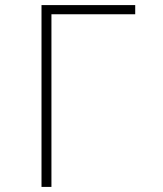

<svg xmlns="http://www.w3.org/2000/svg" viewBox="-20 -734 640 754"><path d="M143 0H182V-678H511V-714H143Z"/></svg>

Font: Noto Sans Mono ExtraLight
Style: Regular
Weight: 200
Designer: Monotype Design Team
Foundry: Monotype Imaging Inc.
Version: Version 2.014